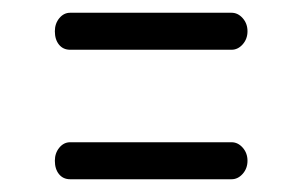

<svg xmlns="http://www.w3.org/2000/svg" viewBox="-20 -418 474 301"><path d="M66 -166Q66 -178 73 -186.5Q80 -195 90 -195H343Q353 -195 360.5 -186.5Q368 -178 368 -166Q368 -154 360.5 -145.5Q353 -137 343 -137H90Q79 -137 72.5 -145Q66 -153 66 -166ZM66 -369Q66 -381 73 -389.5Q80 -398 90 -398H343Q353 -398 360.5 -389.5Q368 -381 368 -369Q368 -357 360.5 -348.5Q353 -340 343 -340H90Q79 -340 72.5 -348Q66 -356 66 -369Z"/></svg>

Font: Dosis
Style: Regular
Weight: 400
Designer: Edgar Tolentino, Pablo Impallari, Igino Marini
Foundry: Edgar Tolentino, Pablo Impallari, Igino Marini
Version: Version 1.007